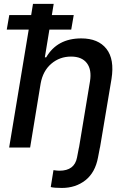

<svg xmlns="http://www.w3.org/2000/svg" viewBox="-20 -747 643 972"><path d="M379.6 0H380L435.4 -334.2Q445.3 -393.8 419.9 -427.2Q394.5 -460.6 339.8 -460.6Q282 -460.6 239.5 -424.2Q197.1 -387.8 185.7 -323.9L132.5 0H26.3L125.4 -597.3H14.2L27 -670.8H137.8L147 -727.3H251.8L242.5 -670.8H353.3L340.6 -597.3H230.1L207 -456.7H213.8Q269.5 -552.6 391.3 -552.6Q477.3 -552.6 518.8 -499.8Q560.4 -447.1 544.4 -346.9L486.2 0H485.8L476.2 50.1Q462 126.4 412.5 165.5Q362.9 204.5 293.3 204.5Q253.2 204.5 236.9 199.9L250.7 114.3Q268.5 117.2 281.2 117.2Q357.2 117.2 370 50.1Z"/></svg>

Font: Karasuma Gothic
Style: Medium Italic
Weight: 500
Italic angle: 9.39998°
Designer: Rasmus Andersson / Ryoko Nishizuka
Foundry: Genbu
Version: Version 1.00